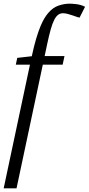

<svg xmlns="http://www.w3.org/2000/svg" viewBox="-31 -765 483 1045"><path d="M132 -413H55L63 -450L142 -459Q154 -515 166 -555Q178 -595 189.5 -622.5Q201 -650 212 -667.5Q223 -685 233 -696Q257 -724 287.5 -734.5Q318 -745 348 -745Q352 -745 362 -744.5Q372 -744 384 -742.5Q396 -741 408.5 -737.5Q421 -734 432 -728L402 -669Q399 -669 389 -672.5Q379 -676 366 -680.5Q353 -685 338.5 -689Q324 -693 312 -693Q297 -693 285.5 -684.5Q274 -676 264 -656.5Q254 -637 245 -605Q236 -573 226 -526L212 -460H320L310 -413H202L59 260H-11Z"/></svg>

Font: Quattrocento Sans
Style: Italic
Weight: 400
Designer: Pablo Impallari
Foundry: Pablo Impallari, Igino Marini, Brenda Gallo
Version: Version 2.000